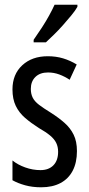

<svg xmlns="http://www.w3.org/2000/svg" viewBox="-20 -786 379 816"><path d="M307 -144Q307 -95 289 -60.5Q271 -26 237 -8Q203 10 155 10Q118 10 87 1.5Q56 -7 33 -20V-104Q55 -86 87 -74.5Q119 -63 152 -63Q187 -63 207 -83.5Q227 -104 227 -141Q227 -162 219 -178.5Q211 -195 193 -210Q175 -225 145 -242Q112 -263 86.5 -285Q61 -307 47 -336Q33 -365 33 -406Q33 -470 74.5 -508.5Q116 -547 183 -547Q218 -547 248 -538Q278 -529 306 -512L276 -447Q255 -461 232 -469.5Q209 -478 184 -478Q150 -478 130.5 -459Q111 -440 111 -408Q111 -387 119 -371Q127 -355 146 -340.5Q165 -326 196 -307Q229 -286 254 -264Q279 -242 293 -213.5Q307 -185 307 -144ZM309 -757Q300 -741 283.5 -721Q267 -701 248 -679.5Q229 -658 209.5 -639Q190 -620 175 -606H123V-617Q142 -644 158.5 -669.5Q175 -695 188.5 -719.5Q202 -744 212 -766H309Z"/></svg>

Font: Noto Sans Thai ExtraCondensed
Style: Regular
Weight: 400
Width: 2
Designer: Monotype Design Team
Foundry: Monotype Imaging Inc.
Version: Version 2.002